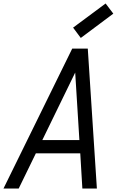

<svg xmlns="http://www.w3.org/2000/svg" viewBox="-54 -1078 674 1098"><path d="M-34 0 359 -800H448L500 0H417L405 -201H151L53 0ZM400 -277 376 -663 188 -277ZM408 -861 364 -920 550 -1058 594 -1000Z"/></svg>

Font: Victor Mono Thin Medium
Style: Italic
Weight: 500
Italic angle: -12°
Monospace: yes
Version: Version 1.561;gftools[0.9.30]